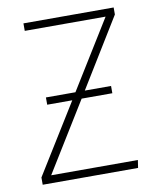

<svg xmlns="http://www.w3.org/2000/svg" viewBox="-78 -744 669 807"><g transform="rotate(-10 256.0 -341.0)"><path d="M462 -652 282 -359H394V-328H263L81 -33H451L446 0H39V-31L223 -328H116V-359H242L422 -650H77V-682H462Z"/></g></svg>

Font: FiraGO UltraLight
Style: Regular
Weight: 200
Designer: bBox Type
Foundry: bBox Type GmbH
Version: Version 1.001